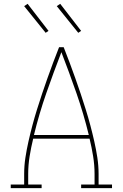

<svg xmlns="http://www.w3.org/2000/svg" viewBox="-20 -981 640 1001"><path d="M36 0V-19H106V-74Q106 -117 112.5 -159.5Q119 -202 128.5 -244Q138 -286 149 -327.5Q160 -369 173 -410.5Q186 -452 199.5 -492.5Q213 -533 227.5 -573.5Q242 -614 257 -654.5Q272 -695 288 -735H312Q328 -695 343 -654.5Q358 -614 372.5 -573.5Q387 -533 400.5 -492.5Q414 -452 427 -410.5Q440 -369 451 -327.5Q462 -286 471.5 -244Q481 -202 487.5 -159.5Q494 -117 494 -74V-19H564V0H403V-19H473V-74Q473 -120 465.5 -166.5Q458 -213 447 -258H153Q142 -213 134.5 -166.5Q127 -120 127 -74V-19H197V0ZM157 -277H443Q416 -388 378.5 -495.5Q341 -603 300 -709Q259 -603 221.5 -495.5Q184 -388 157 -277ZM388 -810 276 -949 294 -961 403 -820ZM218 -810 202 -830 106 -949 124 -961 233 -820Z"/></svg>

Font: Iosevka Curly Slab ThEx
Style: Regular
Weight: 100
Width: 7
Monospace: yes
Designer: Belleve Invis
Foundry: Belleve Invis
Version: Version 11.1.0; ttfautohint (v1.8.3)